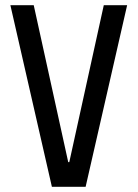

<svg xmlns="http://www.w3.org/2000/svg" viewBox="-20 -720 530 740"><path d="M180 0 20 -700H110L243 -95H247L380 -700H470L310 0Z"/></svg>

Font: Cuprum
Style: Regular
Weight: 400
Designer: Jovanny Lemonad
Foundry: Jovanny Lemonad
Version: Version 3.000